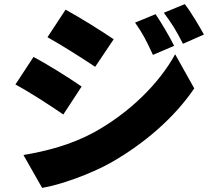

<svg xmlns="http://www.w3.org/2000/svg" viewBox="-20 -849 1040 934"><path d="M737 -780 637 -739C676 -684 692 -651 724 -582L827 -626C805 -671 767 -735 737 -780ZM879 -829 777 -787C816 -734 835 -705 870 -636L972 -681C948 -724 912 -786 879 -829ZM299 -802 211 -668C281 -629 383 -564 443 -524L533 -658C476 -697 369 -764 299 -802ZM94 -95 185 65C271 51 418 -1 520 -58C686 -153 829 -278 925 -419L832 -585C753 -441 609 -300 437 -205C324 -144 207 -114 94 -95ZM143 -572 55 -438C126 -400 227 -334 288 -292L377 -428C321 -467 215 -534 143 -572Z"/></svg>

Font: Noto Sans TC Black
Style: Regular
Weight: 900
Designer: Ryoko NISHIZUKA 西塚涼子 (kana, bopomofo & ideographs); Paul D. Hunt (Latin, Greek & Cyrillic); Sandoll Communications 산돌커뮤니
Foundry: Adobe
Version: Version 2.004;hotconv 1.0.118;makeotfexe 2.5.65603